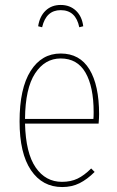

<svg xmlns="http://www.w3.org/2000/svg" viewBox="-20 -745 473 775"><path d="M378 -246H81Q84 -127 124 -69Q164 -11 230 -11Q266 -11 293 -24Q320 -37 348 -65L362 -51Q332 -21 301 -5.5Q270 10 231 10Q151 10 105 -58Q59 -126 59 -255Q59 -388 103.5 -458.5Q148 -529 225 -529Q302 -529 341 -465Q380 -401 380 -284Q380 -268 378 -246ZM358 -292Q358 -395 325 -452Q292 -509 225 -509Q161 -509 121.5 -448.5Q82 -388 81 -265H357Q358 -273 358 -292ZM316 -639 300 -635Q286 -704 225 -704Q166 -704 150 -635L134 -639Q140 -679 164 -702Q188 -725 225 -725Q262 -725 286.5 -702Q311 -679 316 -639Z"/></svg>

Font: Fira Sans Extra Condensed Thin
Style: Regular
Weight: 250
Width: 1
Designer: Carrois Corporate & Edenspiekermann AG
Foundry: Carrois Corporate GbR & Edenspiekermann AG
Version: Version 4.203